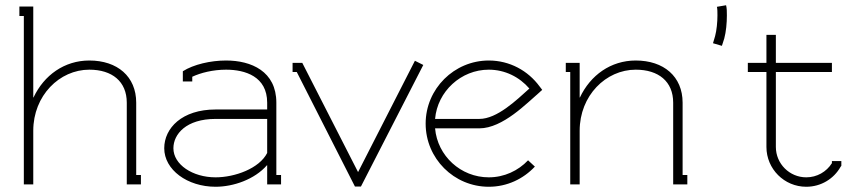

<svg xmlns="http://www.w3.org/2000/svg" viewBox="-20 -704 3267 733"><path d="M108 -332H107V-679H54V-643H71V0H107V-205C107 -339 207 -438 321 -438C408 -438 464 -393 464 -312V-36V0H518V-36H500V-312C500 -412 428 -473 321 -473C226 -473 148 -417 108 -332Z M1000 -120C970 -61 877 -27 803 -27C715 -27 642 -76 642 -138C642 -192 691 -250 803 -250H1000ZM999 -73H1000V0H1053V-36H1035V-312C1035 -432 939 -473 843 -473C784 -473 719 -458 678 -432V-393H714V-411C746 -426 793 -438 843 -438C916 -438 1000 -412 1000 -312V-286H803C675 -286 607 -215 607 -138C607 -56 695 9 803 9C871 9 952 -19 999 -73Z M1596 -456 1564 -472 1347 -47 1134 -464H1097V-429H1113L1335 8H1358Z M1810 -250H1641C1650 -355 1740 -438 1846 -438C1908 -438 1963 -410 2001 -366C1952 -322 1878 -250 1810 -250ZM1641 -214H1810C1900 -214 1993 -312 2038 -350L2050 -361L2040 -374C1996 -434 1926 -473 1846 -473C1714 -473 1605 -365 1605 -232C1605 -99 1713 9 1846 9C1916 9 1978 -21 2022 -68L1996 -92C1958 -52 1905 -27 1846 -27C1739 -27 1650 -109 1641 -214Z M2194 -332H2193V-464H2140V-429H2157V0H2193V-205C2193 -339 2293 -438 2407 -438C2494 -438 2550 -393 2550 -312V-36V0H2604V-36H2586V-312C2586 -412 2514 -473 2407 -473C2312 -473 2234 -417 2194 -332Z M2710 -566 2702 -539 2736 -529 2745 -557C2752 -583 2755 -616 2755 -645C2755 -660 2755 -672 2752 -684L2717 -678C2719 -670 2719 -657 2719 -645C2719 -620 2716 -588 2710 -566Z M2835 -429H2906V-143C2906 -59 2974 9 3058 9C3114 9 3163 -21 3189 -67L3192 -71V-89H3156V-81C3135 -48 3099 -27 3058 -27C2994 -27 2942 -79 2942 -143V-429H3156V-464H2942V-571H2906V-464H2835Z"/></svg>

Font: Rawengulk
Style: Regular
Weight: 400
Version: Version 0.9